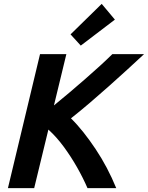

<svg xmlns="http://www.w3.org/2000/svg" viewBox="-20 -973 765 993"><path d="M21 0 187 -693H323.2L259 -427.8Q300.2 -461.2 341.6 -496.4Q383 -531.5 422.2 -565.8Q461.5 -600 496.6 -632.1Q531.8 -664.2 561 -693H725Q682.8 -653.5 636.5 -611.4Q590.2 -569.2 542 -526.2Q493.8 -483.2 444.6 -441.2Q395.5 -399.2 347 -361Q379.8 -328.8 411.8 -288.4Q443.8 -248 474.6 -201.8Q505.5 -155.5 532.4 -104.6Q559.2 -53.8 581.2 0H432.5Q410 -52.2 378.5 -107.8Q347 -163.2 309.5 -214.2Q272 -265.2 230.2 -302.8L156.8 0ZM397.8 -737.2 344.8 -795.2 506 -953 574.2 -871.5Z"/></svg>

Font: Ubuntu Sans
Style: Italic
Weight: 400
Italic angle: -13.5°
Designer: Dalton Maag Ltd
Foundry: Dalton Maag Ltd
Version: Version 1.006